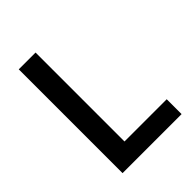

<svg xmlns="http://www.w3.org/2000/svg" viewBox="-200 -805 913 913"><g transform="rotate(-45 256.5 -349.0)"><path d="M86 0V-698H199V-100H483V0Z"/></g></svg>

Font: Plexus Sans Medium
Style: Regular
Weight: 500
Version: Version 2.001;PS 002.001;hotconv 1.0.70;makeotf.lib2.5.58329